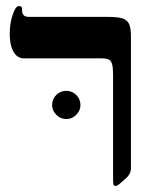

<svg xmlns="http://www.w3.org/2000/svg" viewBox="-20 -609 531 635"><path d="M59.1 -416Q37.1 -416 24.7 -437.7Q12.2 -459.5 12.2 -497.1Q12.2 -532.2 22 -560.5Q31.7 -588.9 42 -588.9Q53.2 -588.9 53.2 -580.1V-570.8Q53.2 -565.4 57.9 -559.3Q62.5 -553.2 75.2 -553.2H335Q370.6 -553.2 385.7 -547.9Q400.9 -542.5 407 -529.5Q413.1 -516.6 413.1 -485.8V-53.2Q413.1 -32.7 395 -18.1L381.3 -5.9Q368.7 5.9 362.8 5.9Q356.9 5.9 355.5 2Q354 -2 354 -14.2V-358.9Q354 -383.8 351.1 -395.5Q348.1 -407.2 340.8 -411.6Q333.5 -416 314 -416ZM152.3 -261.2Q152.3 -281.2 166 -294.9Q179.7 -308.6 199.2 -308.6Q218.3 -308.6 232.2 -294.9Q246.1 -281.2 246.1 -261.2Q246.1 -243.7 232.4 -229.5Q218.8 -215.3 199.2 -215.3Q179.7 -215.3 166 -229.5Q152.3 -243.7 152.3 -261.2Z"/></svg>

Font: Tinos
Style: Bold
Weight: 700
Designer: Steve Matteson
Foundry: Monotype Imaging Inc.
Version: Version 1.23